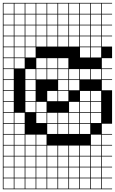

<svg xmlns="http://www.w3.org/2000/svg" viewBox="-20 -1025 809 1352"><path d="M0 307.7V-1004.8H769.2V-1000H697.1V-927.9H769.2V-923.1H697.1V-851H769.2V-846.2H697.1V-774H769.2V-769.2H697.1V-697.1H769.2V-615.4H697.1V-543.3H769.2V-538.5H697.1V-466.3H769.2V-461.5H697.1V-389.4H769.2V-153.8H697.1V-81.7H769.2V-76.9H697.1V-4.8H769.2V0H697.1V72.1H769.2V76.9H697.1V149H769.2V153.8H697.1V226H769.2V230.8H697.1V302.9H769.2V307.7ZM620.2 -927.9H692.3V-1000H620.2ZM158.7 -927.9H230.8V-1000H158.7ZM543.3 -927.9H615.4V-1000H543.3ZM235.6 -927.9H307.7V-1000H235.6ZM312.5 -927.9H384.6V-1000H312.5ZM466.3 -927.9H538.5V-1000H466.3ZM81.7 -927.9H153.8V-1000H81.7ZM389.4 -927.9H461.5V-1000H389.4ZM4.8 -927.9H76.9V-1000H4.8ZM620.2 -851H692.3V-923.1H620.2ZM158.7 -851H230.8V-923.1H158.7ZM235.6 -851H307.7V-923.1H235.6ZM543.3 -851H615.4V-923.1H543.3ZM312.5 -851H384.6V-923.1H312.5ZM81.7 -851H153.8V-923.1H81.7ZM389.4 -851H461.5V-923.1H389.4ZM4.8 -851H76.9V-923.1H4.8ZM466.3 -851H538.5V-923.1H466.3ZM466.3 -774H538.5V-846.2H466.3ZM4.8 -774H76.9V-846.2H4.8ZM389.4 -774H461.5V-846.2H389.4ZM81.7 -774H153.8V-846.2H81.7ZM312.5 -774H384.6V-846.2H312.5ZM543.3 -774H615.4V-846.2H543.3ZM235.6 -774H307.7V-846.2H235.6ZM158.7 -774H230.8V-846.2H158.7ZM620.2 -774H692.3V-846.2H620.2ZM466.3 -697.1H538.5V-769.2H466.3ZM4.8 -697.1H76.9V-769.2H4.8ZM389.4 -697.1H461.5V-769.2H389.4ZM81.7 -697.1H153.8V-769.2H81.7ZM543.3 -697.1H615.4V-769.2H543.3ZM312.5 -697.1H384.6V-769.2H312.5ZM158.7 -697.1H230.8V-769.2H158.7ZM620.2 -697.1H692.3V-769.2H620.2ZM235.6 -697.1H307.7V-769.2H235.6ZM81.7 -620.2H153.8V-692.3H81.7ZM4.8 -620.2H76.9V-692.3H4.8ZM543.3 -620.2H615.4V-692.3H543.3ZM620.2 -620.2H692.3V-692.3H620.2ZM158.7 -620.2H230.8V-692.3H158.7ZM81.7 -543.3H153.8V-615.4H81.7ZM4.8 -543.3H76.9V-615.4H4.8ZM389.4 -543.3H461.5V-615.4H389.4ZM312.5 -543.3H384.6V-615.4H312.5ZM235.6 -543.3H307.7V-615.4H235.6ZM76.9 -538.5H4.8V-466.3H76.9ZM235.6 -466.3H307.7V-538.5H235.6ZM620.2 -466.3H692.3V-538.5H620.2ZM158.7 -466.3H230.8V-538.5H158.7ZM466.3 -466.3H538.5V-538.5H466.3ZM389.4 -466.3H461.5V-538.5H389.4ZM312.5 -466.3H384.6V-538.5H312.5ZM543.3 -466.3H615.4V-538.5H543.3ZM466.3 -389.4H538.5V-461.5H466.3ZM158.7 -389.4H230.8V-461.5H158.7ZM4.8 -389.4H76.9V-461.5H4.8ZM389.4 -389.4H461.5V-461.5H389.4ZM620.2 -312.5H692.3V-384.6H620.2ZM158.7 -312.5H230.8V-384.6H158.7ZM389.4 -312.5H461.5V-384.6H389.4ZM312.5 -312.5H384.6V-384.6H312.5ZM543.3 -312.5H615.4V-384.6H543.3ZM4.8 -312.5H76.9V-384.6H4.8ZM4.8 -235.6H76.9V-307.7H4.8ZM466.3 -235.6H538.5V-307.7H466.3ZM235.6 -235.6H307.7V-307.7H235.6ZM620.2 -235.6H692.3V-307.7H620.2ZM158.7 -235.6H230.8V-307.7H158.7ZM543.3 -235.6H615.4V-307.7H543.3ZM312.5 -158.7H384.6V-230.8H312.5ZM4.8 -158.7H76.9V-230.8H4.8ZM543.3 -158.7H615.4V-230.8H543.3ZM389.4 -158.7H461.5V-230.8H389.4ZM81.7 -158.7H153.8V-230.8H81.7ZM620.2 -158.7H692.3V-230.8H620.2ZM235.6 -158.7H307.7V-230.8H235.6ZM466.3 -158.7H538.5V-230.8H466.3ZM389.4 -81.7H461.5V-153.8H389.4ZM4.8 -81.7H76.9V-153.8H4.8ZM312.5 -81.7H384.6V-153.8H312.5ZM543.3 -81.7H615.4V-153.8H543.3ZM81.7 -81.7H153.8V-153.8H81.7ZM466.3 -81.7H538.5V-153.8H466.3ZM158.7 -4.8H230.8V-76.9H158.7ZM4.8 -4.8H76.9V-76.9H4.8ZM81.7 -4.8H153.8V-76.9H81.7ZM620.2 -4.8H692.3V-76.9H620.2ZM235.6 -4.8H307.7V-76.9H235.6ZM466.3 72.1H538.5V0H466.3ZM235.6 72.1H307.7V0H235.6ZM4.8 72.1H76.9V0H4.8ZM620.2 72.1H692.3V0H620.2ZM312.5 72.1H384.6V0H312.5ZM158.7 72.1H230.8V0H158.7ZM389.4 72.1H461.5V0H389.4ZM81.7 72.1H153.8V0H81.7ZM543.3 72.1H615.4V0H543.3ZM158.7 149H230.8V76.9H158.7ZM543.3 149H615.4V76.9H543.3ZM389.4 149H461.5V76.9H389.4ZM235.6 149H307.7V76.9H235.6ZM81.7 149H153.8V76.9H81.7ZM620.2 149H692.3V76.9H620.2ZM312.5 149H384.6V76.9H312.5ZM4.8 149H76.9V76.9H4.8ZM466.3 149H538.5V76.9H466.3ZM389.4 226H461.5V153.8H389.4ZM158.7 226H230.8V153.8H158.7ZM543.3 226H615.4V153.8H543.3ZM81.7 226H153.8V153.8H81.7ZM620.2 226H692.3V153.8H620.2ZM312.5 226H384.6V153.8H312.5ZM235.6 226H307.7V153.8H235.6ZM466.3 226H538.5V153.8H466.3ZM4.8 226H76.9V153.8H4.8ZM543.3 302.9H615.4V230.8H543.3ZM158.7 302.9H230.8V230.8H158.7ZM81.7 302.9H153.8V230.8H81.7ZM389.4 302.9H461.5V230.8H389.4ZM620.2 302.9H692.3V230.8H620.2ZM466.3 302.9H538.5V230.8H466.3ZM312.5 302.9H384.6V230.8H312.5ZM235.6 302.9H307.7V230.8H235.6ZM4.8 302.9H76.9V230.8H4.8Z"/></svg>

Font: Jacquarda Bastarda 9 Charted
Style: Regular
Weight: 400
Designer: Sarah Cadigan-Fried
Version: Version 1.000; ttfautohint (v1.8.4.7-5d5b)